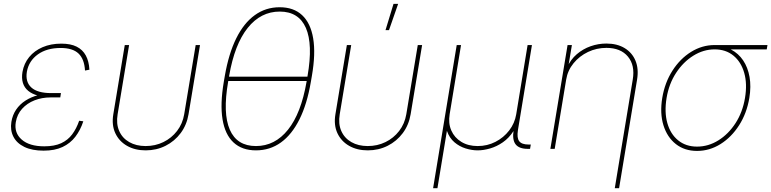

<svg xmlns="http://www.w3.org/2000/svg" viewBox="-20 -773 4005 997"><path d="M206.5 9.3Q146.5 9.3 106.7 -10Q66.9 -29.3 49.6 -63.2Q32.2 -97.2 39.1 -140.1Q44.9 -175.8 63.7 -203.6Q82.5 -231.4 112.1 -250.5Q141.6 -269.5 179 -279.3Q216.3 -289.1 259.3 -289.1H296.4L293 -267.1H242.2Q197.8 -267.1 159.2 -252Q120.6 -236.8 94.7 -208Q68.8 -179.2 62 -138.7Q52.7 -83 92.8 -48.1Q132.8 -13.2 210 -13.2Q262.7 -13.2 297.6 -29.3Q332.5 -45.4 354.7 -75.2Q377 -105 391.1 -146L412.6 -143.1Q397.5 -97.2 371.3 -63Q345.2 -28.8 304.9 -9.8Q264.6 9.3 206.5 9.3ZM254.9 -267.6Q210.9 -267.6 178.7 -276.1Q146.5 -284.7 126.5 -301.3Q106.4 -317.9 98.9 -342.5Q91.3 -367.2 96.7 -399.4Q104.5 -443.8 131.6 -476.8Q158.7 -509.8 201.4 -528.1Q244.1 -546.4 298.3 -546.4Q346.7 -546.4 377.9 -530.8Q409.2 -515.1 425.5 -485.1Q441.9 -455.1 444.3 -411.1L421.4 -406.7Q418 -466.3 387.7 -495.1Q357.4 -523.9 294.9 -523.9Q223.1 -523.9 176.5 -490.5Q129.9 -457 119.6 -400.9Q110.8 -347.7 142.8 -318.6Q174.8 -289.6 245.6 -289.6H296.4L293 -267.6Z M736.3 7.8Q680.7 7.8 639.4 -15.9Q598.1 -39.6 578.6 -81.8Q559.1 -124 568.4 -179.7L627.9 -539.1H650.4L590.8 -179.7Q582.5 -130.4 598.9 -93Q615.2 -55.7 651.1 -35.2Q687 -14.6 736.3 -14.6Q786.1 -14.6 828.4 -35.2Q870.6 -55.7 899.4 -93Q928.2 -130.4 936.5 -179.7L996.1 -539.1H1018.6L959 -179.7Q949.7 -124 918.2 -81.8Q886.7 -39.6 839.6 -15.9Q792.5 7.8 736.3 7.8Z M1309.1 7.8Q1236.8 7.8 1192.6 -33.2Q1148.4 -74.2 1135.5 -153.6Q1122.6 -232.9 1142.1 -348.1L1147.5 -379.4Q1167.5 -494.6 1206.8 -574Q1246.1 -653.3 1303 -694.3Q1359.9 -735.4 1432.1 -735.4Q1504.9 -735.4 1548.8 -694.3Q1592.8 -653.3 1606.2 -574Q1619.6 -494.6 1599.6 -379.4L1594.2 -348.1Q1574.7 -232.9 1535.2 -153.6Q1495.6 -74.2 1438.7 -33.2Q1381.8 7.8 1309.1 7.8ZM1309.1 -14.6Q1407.7 -14.6 1475.6 -99.6Q1543.5 -184.6 1571.8 -348.1L1577.1 -379.4Q1605.5 -543 1568.4 -627.9Q1531.2 -712.9 1432.6 -712.9Q1334 -712.9 1266.1 -627.9Q1198.2 -543 1169.9 -379.4L1164.6 -348.1Q1136.2 -184.6 1173.3 -99.6Q1210.4 -14.6 1309.1 -14.6ZM1153.8 -352.5 1157.2 -375H1587.9L1584.5 -352.5Z M1889.6 7.8Q1834 7.8 1792.7 -15.9Q1751.5 -39.6 1731.9 -81.8Q1712.4 -124 1721.7 -179.7L1781.2 -539.1H1803.7L1744.1 -179.7Q1735.8 -130.4 1752.2 -93Q1768.6 -55.7 1804.4 -35.2Q1840.3 -14.6 1889.6 -14.6Q1939.5 -14.6 1981.7 -35.2Q2023.9 -55.7 2052.7 -93Q2081.5 -130.4 2089.8 -179.7L2149.4 -539.1H2171.9L2112.3 -179.7Q2103 -124 2071.5 -81.8Q2040 -39.6 1992.9 -15.9Q1945.8 7.8 1889.6 7.8ZM1981.9 -616.7 2023.4 -752.9H2047.4L2000 -616.7Z M2229 204.1 2351.6 -539.1H2374L2314.9 -179.7Q2307.1 -132.8 2323.5 -95.5Q2339.8 -58.1 2375.5 -36.4Q2411.1 -14.6 2460.4 -14.6Q2510.3 -14.6 2552.7 -36.4Q2595.2 -58.1 2624 -95.5Q2652.8 -132.8 2660.6 -179.7L2719.7 -539.1H2742.2L2669.4 -96.7Q2663.1 -56.6 2676.3 -39.6Q2689.5 -22.5 2724.6 -22.5H2736.3L2732.4 0H2720.7Q2675.8 0 2657.5 -23.4Q2639.2 -46.9 2647 -96.7L2660.6 -179.7H2678.2Q2669.4 -127.9 2646.2 -92Q2623 -56.2 2591.3 -34.2Q2559.6 -12.2 2525.1 -2.2Q2490.7 7.8 2460.4 7.8Q2430.2 7.8 2397.9 -2.2Q2365.7 -12.2 2339.8 -34.2Q2314 -56.2 2301.3 -92Q2288.6 -127.9 2297.4 -179.7H2314.9L2251.5 204.1Z M2919.9 -359.4 2860.4 0H2837.9L2927.2 -539.1H2949.7L2930.2 -421.9H2924.3Q2942.9 -463.9 2975.1 -491.5Q3007.3 -519 3047.1 -533Q3086.9 -546.9 3128.4 -546.9Q3184.6 -546.9 3223.6 -523.2Q3262.7 -499.5 3280 -457.5Q3297.4 -415.5 3288.1 -359.4L3194.8 204.1H3172.4L3265.6 -359.4Q3278.3 -433.6 3240.7 -479Q3203.1 -524.4 3128.9 -524.4Q3078.1 -524.4 3033.4 -503.2Q2988.8 -481.9 2958.3 -444.6Q2927.7 -407.2 2919.9 -359.4Z M3599.6 10.7Q3534.7 10.7 3489.5 -24.9Q3444.3 -60.5 3425 -122.8Q3405.8 -185.1 3418.9 -264.6Q3432.1 -344.2 3471.9 -406.2Q3511.7 -468.3 3568.8 -503.7Q3626 -539.1 3690.9 -539.1H3965.3L3961.4 -516.6H3743.2H3690.9Q3632.8 -516.6 3580.3 -483.9Q3527.8 -451.2 3490.7 -394.5Q3453.6 -337.9 3441.4 -264.6Q3429.2 -190.9 3445.3 -133.8Q3461.4 -76.7 3501.5 -44.2Q3541.5 -11.7 3599.6 -11.7Q3658.2 -11.7 3710.4 -44.2Q3762.7 -76.7 3799.6 -133.8Q3836.4 -190.9 3848.6 -264.6Q3860.8 -337.9 3844.5 -394.8Q3828.1 -451.7 3788.6 -484.1Q3749 -516.6 3690.9 -516.6L3690.4 -535.2Q3738.8 -535.2 3776.6 -515.4Q3814.5 -495.6 3838.9 -459.5Q3863.3 -423.3 3872.1 -373.8Q3880.9 -324.2 3871.1 -264.6Q3857.9 -185.1 3818.1 -122.8Q3778.3 -60.5 3721.4 -24.9Q3664.6 10.7 3599.6 10.7Z"/></svg>

Font: Inter 18pt Thin
Style: Italic
Weight: 250
Italic angle: -9.3988°
Version: Version 4.001;git-66647c0bb